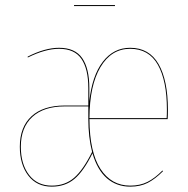

<svg xmlns="http://www.w3.org/2000/svg" viewBox="-20 -712 728 742"><path d="M424.3 -692.4V-688.5H266.1V-692.4ZM628.9 -287.6Q628.9 -265.1 627.9 -251.5H325.7Q326.2 -124 368.2 -59.3Q410.2 5.4 483.4 5.4Q521 5.4 549.8 -9Q578.6 -23.4 607.9 -53.2L609.9 -50.3Q579.6 -20 551 -5.4Q522.5 9.3 483.4 9.3Q430.7 9.3 393.3 -22.9Q356 -55.2 337.4 -119.6Q303.2 -50.3 267.6 -20.5Q231.9 9.3 180.2 9.3Q122.1 9.3 89.4 -33.4Q56.6 -76.2 56.6 -145Q56.6 -221.2 101.8 -262.7Q147 -304.2 230 -304.2H321.3V-371.6Q321.3 -445.3 294.7 -484.4Q268.1 -523.4 208 -523.4Q155.3 -523.4 87.4 -489.7L86.9 -493.2Q153.8 -527.3 208 -527.3Q270 -527.3 297.6 -487.5Q325.2 -447.8 325.2 -372.1V-320.8Q335.9 -419.4 377.4 -473.4Q418.9 -527.3 482.9 -527.3Q556.6 -527.3 592.8 -464.4Q628.9 -401.4 628.9 -287.6ZM624 -255.4Q625 -268.1 625 -288.6Q625 -399.9 590.1 -461.7Q555.2 -523.4 482.9 -523.4Q410.2 -523.4 368.2 -452.6Q326.2 -381.8 325.7 -255.4ZM180.2 5.4Q231.4 5.4 266.6 -25.1Q301.8 -55.7 335.9 -125Q321.3 -181.2 321.3 -253.4V-300.8H230Q148.9 -300.8 104.7 -260Q60.5 -219.2 60.5 -145Q60.5 -77.6 92.3 -36.1Q124 5.4 180.2 5.4Z"/></svg>

Font: Fira Sans Compressed Four
Style: Regular
Weight: 100
Width: 1
Designer: Carrois Corporate & Edenspiekermann AG
Foundry: Carrois Corporate GbR & Edenspiekermann AG
Version: Version 4.203;PS 004.203;hotconv 1.0.88;makeotf.lib2.5.64775